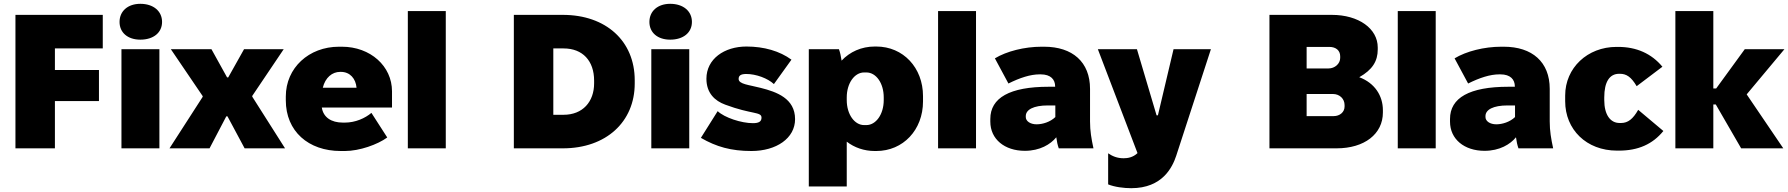

<svg xmlns="http://www.w3.org/2000/svg" viewBox="-20 -778 9379 1007"><path d="M61 0H268V-248H499V-411H268V-524H519V-700H61Z M716 -570C785 -570 830 -607 830 -663C830 -720 784 -758 716 -758C651 -758 607 -720 607 -663C607 -607 650 -570 716 -570ZM617 0H816V-520H617Z M869 0H1079L1167 -168H1173L1263 0H1475L1303 -271V-275L1468 -520H1260L1177 -372H1171L1089 -520H876L1043 -274V-270Z M1767 14H1789C1865 14 1961 -20 2011 -57L1928 -186C1895 -158 1844 -135 1789 -135H1778C1717 -135 1676 -163 1668 -213V-214H2036V-299C2036 -431 1923 -533 1773 -533H1758C1600 -533 1479 -422 1479 -272V-252C1479 -90 1597 14 1767 14ZM1673 -318C1686 -371 1722 -401 1764 -401H1768C1816 -401 1846 -365 1850 -318Z M2119 0H2318V-720H2119Z M2675 0H2932C3159 0 3309 -139 3309 -340V-357C3309 -563 3158 -700 2932 -700H2675ZM2882 -176V-524H2936C3036 -524 3096 -459 3096 -355V-341C3096 -244 3036 -176 2936 -176Z M3495 -570C3564 -570 3609 -607 3609 -663C3609 -720 3563 -758 3495 -758C3430 -758 3386 -720 3386 -663C3386 -607 3429 -570 3495 -570ZM3396 0H3595V-520H3396Z M3921 14C4052 14 4150 -53 4150 -153C4150 -262 4053 -296 3970 -317C3909 -333 3854 -336 3854 -364C3854 -380 3863 -390 3894 -390C3946 -390 4007 -367 4039 -337L4131 -465C4070 -510 3987 -534 3895 -534C3779 -534 3685 -469 3685 -365C3685 -290 3729 -249 3784 -229C3923 -177 3974 -193 3974 -161C3974 -140 3959 -132 3929 -132C3868 -132 3780 -161 3744 -195L3656 -55C3737 -8 3815 14 3921 14Z M4222 200H4421V-35C4461 -4 4512 14 4568 14H4576C4717 14 4821 -97 4821 -246V-274C4821 -423 4717 -534 4576 -534H4568C4498 -534 4437 -506 4394 -460C4391 -481 4386 -505 4380 -520H4222ZM4512 -122C4462 -122 4421 -178 4421 -253V-267C4421 -342 4462 -398 4512 -398H4524C4575 -398 4615 -342 4615 -267V-253C4615 -178 4574 -122 4524 -122Z M4900 0H5099V-720H4900Z M5355 13C5434 13 5490 -21 5520 -58C5523 -35 5527 -17 5533 0H5715C5704 -51 5697 -91 5697 -141V-312C5697 -453 5605 -533 5456 -533H5443C5353 -533 5259 -509 5198 -472L5269 -340C5329 -370 5384 -388 5433 -388H5438C5492 -388 5514 -360 5514 -325V-323H5480C5276 -323 5174 -265 5174 -154V-140C5174 -48 5249 13 5355 13ZM5417 -126C5383 -126 5360 -143 5360 -164V-169C5360 -203 5401 -225 5476 -225H5515V-164C5488 -138 5448 -126 5417 -126Z M5913 209C6077 209 6129 99 6149 39L6331 -520H6135L6053 -173H6046L5943 -520H5738L5946 25C5922 48 5894 52 5873 52C5839 52 5814 41 5792 26V189C5826 203 5875 209 5913 209Z M6638 0H6990C7136 0 7233 -75 7233 -188V-200C7233 -276 7190 -343 7109 -373C7178 -412 7206 -457 7206 -519V-529C7206 -628 7106 -700 6965 -700H6638ZM6833 -419V-532H6952C6987 -532 7009 -513 7009 -483V-474C7009 -444 6981 -419 6948 -419ZM6833 -169V-285H6971C7006 -285 7032 -260 7032 -227V-219C7032 -190 7007 -169 6975 -169Z M7311 0H7510V-720H7311Z M7766 13C7845 13 7901 -21 7931 -58C7934 -35 7938 -17 7944 0H8126C8115 -51 8108 -91 8108 -141V-312C8108 -453 8016 -533 7867 -533H7854C7764 -533 7670 -509 7609 -472L7680 -340C7740 -370 7795 -388 7844 -388H7849C7903 -388 7925 -360 7925 -325V-323H7891C7687 -323 7585 -265 7585 -154V-140C7585 -48 7660 13 7766 13ZM7828 -126C7794 -126 7771 -143 7771 -164V-169C7771 -203 7812 -225 7887 -225H7926V-164C7899 -138 7859 -126 7828 -126Z M8461 12H8471C8572 12 8648 -22 8704 -91L8572 -202C8545 -154 8518 -133 8483 -133H8474C8426 -133 8394 -176 8394 -253V-267C8394 -349 8422 -391 8472 -391H8476C8510 -391 8535 -375 8564 -326L8699 -428C8642 -497 8563 -532 8467 -532H8458C8306 -532 8189 -422 8189 -277V-247C8189 -99 8300 12 8461 12Z M8767 0H8966V-230H8979L9112 0H9333L9141 -283L9339 -520H9131L8981 -314H8966V-720H8767Z"/></svg>

Font: Fixel Display Black
Style: Regular
Weight: 900
Designer: AlfaBravo + MacPaw
Foundry: Kyrylo Tkachov, Marchela Mozhyna, Serhii Makarenko, Maria Weinstein, Zakhar Kryvoshyya
Version: Version 1.211